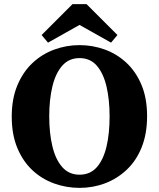

<svg xmlns="http://www.w3.org/2000/svg" viewBox="-20 -894 772 932"><path d="M366 -46Q418 -46 450 -82.5Q482 -119 497 -182.5Q512 -246 512 -328Q512 -410 497 -474Q482 -538 450 -575Q418 -612 366 -612Q315 -612 282.5 -575.5Q250 -539 234.5 -475Q219 -411 219 -329Q219 -247 234.5 -183Q250 -119 282.5 -82.5Q315 -46 366 -46ZM366 18Q302 18 242.5 -3.5Q183 -25 137 -68Q91 -111 64 -176Q37 -241 37 -328Q37 -414 64 -479Q91 -544 137 -587.5Q183 -631 242.5 -653Q302 -675 366 -675Q430 -675 489 -653.5Q548 -632 594 -589Q640 -546 667 -481.5Q694 -417 694 -330Q694 -244 667.5 -178.5Q641 -113 594.5 -69.5Q548 -26 489.5 -4Q431 18 366 18ZM400 -874 550 -724 519 -687 366 -773 213 -687 182 -724 332 -874Z"/></svg>

Font: Source Serif 4 SmText
Style: Bold
Weight: 700
Designer: Frank Grießhammer
Foundry: Adobe
Version: Version 4.005;hotconv 1.1.0;makeotfexe 2.6.0